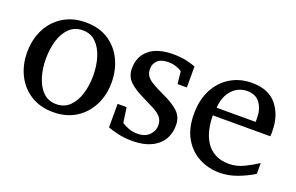

<svg xmlns="http://www.w3.org/2000/svg" viewBox="-69 -749 1570 1017"><g transform="rotate(20 716.0 -241.0)"><path d="M509.8 -240.2Q509.8 -169.4 480.5 -112.1Q451.2 -54.7 397.7 -21.2Q344.2 12.2 271 12.2Q198.2 12.2 145 -21Q91.8 -54.2 63 -111.3Q34.2 -168.5 34.2 -240.2Q34.2 -311.5 63.2 -369.1Q92.3 -426.8 146.2 -460.4Q200.2 -494.1 273.9 -494.1Q348.6 -494.1 401.4 -460Q454.1 -425.8 481.9 -368.2Q509.8 -310.5 509.8 -240.2ZM405.8 -241.2Q405.8 -295.9 391.4 -343.3Q377 -390.6 347.4 -419.9Q317.9 -449.2 272.9 -449.2Q226.6 -449.2 197 -419.9Q167.5 -390.6 153.3 -343.3Q139.2 -295.9 139.2 -241.2Q139.2 -187 153.6 -139.4Q168 -91.8 197.5 -62.5Q227.1 -33.2 272 -33.2Q317.9 -33.2 347.4 -62.5Q377 -91.8 391.4 -139.2Q405.8 -186.5 405.8 -241.2Z M907.7 -145Q907.7 -71.3 856.9 -29.5Q806.2 12.2 716.8 12.2Q670.9 12.2 632.1 2.7Q593.3 -6.8 578.1 -13.2V-146H628.9L641.1 -61Q656.2 -51.3 678.5 -42.2Q700.7 -33.2 730 -33.2Q772.9 -33.2 796.4 -57.1Q819.8 -81.1 819.8 -110.8Q819.8 -139.2 805.4 -156.7Q791 -174.3 763.7 -189Q736.3 -203.6 697.8 -222.2Q643.1 -248 614 -276.1Q585 -304.2 585 -349.1Q585 -416 631.8 -455.1Q678.7 -494.1 765.1 -494.1Q809.1 -494.1 843.5 -486.1Q877.9 -478 893.1 -471.2V-353H840.8L833 -422.9Q822.3 -431.2 801.3 -438.5Q780.3 -445.8 756.8 -445.8Q715.8 -445.8 695.8 -427Q675.8 -408.2 675.8 -378.9Q675.8 -356.4 686 -340.8Q696.3 -325.2 720.7 -310.3Q745.1 -295.4 787.1 -275.9Q839.4 -252.9 873.5 -223.4Q907.7 -193.8 907.7 -145Z M1397.9 -49.8Q1356 -23.9 1307.4 -5.9Q1258.8 12.2 1208 12.2Q1147.5 12.2 1094.5 -14.9Q1041.5 -42 1008.8 -97.2Q976.1 -152.3 976.1 -235.8Q976.1 -314 1006.3 -372.1Q1036.6 -430.2 1089.8 -462.2Q1143.1 -494.1 1210.9 -494.1Q1304.2 -494.1 1351.1 -436.3Q1397.9 -378.4 1397.9 -289.1Q1397.9 -284.2 1397.9 -276.1Q1397.9 -268.1 1397 -261.2H1072.8Q1072.8 -223.1 1080.8 -185.3Q1088.9 -147.5 1107.9 -116.7Q1127 -85.9 1159.2 -67.4Q1191.4 -48.8 1239.7 -48.8Q1282.7 -48.8 1323.5 -68.6Q1364.3 -88.4 1397.9 -110.8ZM1297.9 -306.2V-328.1Q1297.9 -377.4 1274.2 -411.1Q1250.5 -444.8 1200.7 -444.8Q1151.4 -444.8 1116.7 -407.7Q1082 -370.6 1078.1 -306.2Z"/></g></svg>

Font: Eeyek
Style: Regular
Weight: 400
Designer: Pravabati Chingangbam and Tabish
Foundry: SIL International
Version: Version 2.000